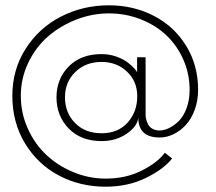

<svg xmlns="http://www.w3.org/2000/svg" viewBox="-20 -692 813 724"><path d="M378.5 12Q281 12 201 -30.8Q121 -73.5 73.8 -152.2Q26.5 -231 26.5 -330.5Q26.5 -429.5 76.8 -508.2Q127 -587 210 -629.5Q293 -672 390.5 -672Q483.5 -672 560.2 -632.2Q637 -592.5 682 -519.2Q727 -446 727 -353.5Q727 -312 714 -277.2Q701 -242.5 680.2 -220.2Q659.5 -198 634 -185.8Q608.5 -173.5 582.5 -173.5Q501.5 -173.5 501.5 -248Q498 -215.5 457.8 -187.8Q417.5 -160 363 -160Q285 -160 239 -207.5Q193 -255 193 -325Q193 -394.5 239 -441.2Q285 -488 363 -488Q391.5 -488 417.5 -479Q443.5 -470 459.8 -457.8Q476 -445.5 485.8 -434.8Q495.5 -424 497 -418.5V-476H529V-259Q529 -251.5 531 -243Q533 -234.5 538 -224Q543 -213.5 554.2 -206.8Q565.5 -200 581.5 -200Q598.5 -200 617.2 -209Q636 -218 654 -235.5Q672 -253 683.5 -284Q695 -315 695 -353.5Q695 -413 671.8 -466.2Q648.5 -519.5 608.2 -558Q568 -596.5 511.2 -619Q454.5 -641.5 390.5 -641.5Q327.5 -641.5 267.2 -618Q207 -594.5 160.8 -554.2Q114.5 -514 86.5 -455.2Q58.5 -396.5 58.5 -330.5Q58.5 -265 85.2 -206.2Q112 -147.5 156 -106.8Q200 -66 258.2 -42.2Q316.5 -18.5 378.5 -18.5Q454.5 -18.5 514.5 -48.8Q574.5 -79 601.5 -116L629 -94.5Q597.5 -54 530 -21Q462.5 12 378.5 12ZM497.5 -329Q497.5 -385.5 458.8 -422Q420 -458.5 363 -458.5Q303 -458.5 264 -420.5Q225 -382.5 225 -325Q225 -267 263 -228.2Q301 -189.5 363 -189.5Q425 -189.5 461.2 -229.8Q497.5 -270 497.5 -329Z"/></svg>

Font: League Spartan ExtraLight
Style: Regular
Weight: 200
Foundry: The League of Moveable Type
Version: Version 2.002